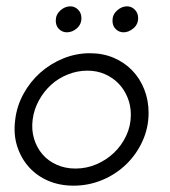

<svg xmlns="http://www.w3.org/2000/svg" viewBox="-20 -578 535 606"><path d="M28 -200Q33 -243 54 -281.5Q75 -320 107 -348.5Q139 -377 179.5 -393.5Q220 -410 264 -410Q305 -410 339 -395.5Q373 -381 397.5 -355.5Q422 -330 435.5 -295.5Q449 -261 449 -222Q449 -175 430 -133Q411 -91 378.5 -59.5Q346 -28 303 -10Q260 8 212 8Q168 8 132 -7.5Q96 -23 71 -51Q46 -79 34 -117Q22 -155 28 -200ZM83 -200Q79 -168 87.5 -140Q96 -112 114 -91Q132 -70 159 -58Q186 -46 218 -46Q253 -46 284.5 -59.5Q316 -73 340 -96Q364 -119 378.5 -150Q393 -181 393 -216Q393 -245 382.5 -270.5Q372 -296 354 -314.5Q336 -333 311 -344Q286 -355 256 -355Q224 -355 194 -343Q164 -331 141 -310Q118 -289 102.5 -260.5Q87 -232 83 -200ZM335 -513Q335 -532 349.5 -545Q364 -558 381 -558Q395 -558 405.5 -547.5Q416 -537 416 -521Q416 -501 401 -488.5Q386 -476 370 -476Q356 -476 345.5 -486Q335 -496 335 -513ZM156 -513Q156 -532 170.5 -545Q185 -558 202 -558Q216 -558 226.5 -547.5Q237 -537 237 -521Q237 -501 222.5 -488.5Q208 -476 191 -476Q177 -476 166.5 -486Q156 -496 156 -513Z"/></svg>

Font: Josefin Sans
Style: Italic
Weight: 400
Italic angle: -7.5°
Designer: Santiago Orozco
Foundry: Typemade